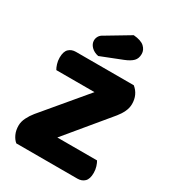

<svg xmlns="http://www.w3.org/2000/svg" viewBox="-203 -961 965 1072"><g transform="rotate(30 280.0 -425.5)"><path d="M308 -466H62Q55 -477 49 -496Q43 -515 43 -536Q43 -575 60.5 -592Q78 -609 106 -609H479Q523 -573 523 -513Q523 -488 511.5 -463.5Q500 -439 482 -417L255 -143H511Q518 -132 524 -113Q530 -94 530 -73Q530 -34 512.5 -17Q495 0 467 0H73Q56 -14 45 -38Q34 -62 34 -93Q34 -118 47 -144Q60 -170 78 -192ZM339 -851Q388 -847 409 -827.5Q430 -808 430 -782Q430 -753 413.5 -736Q397 -719 362 -705L225 -651Q196 -657 178.5 -675Q161 -693 161 -715Q161 -729 168.5 -742Q176 -755 192 -763Z"/></g></svg>

Font: Baloo Tammudu
Style: Regular
Weight: 400
Designer: Omkar Shende and Ek Type
Foundry: Ek Type
Version: Version 1.007;PS 1.000;hotconv 1.0.88;makeotf.lib2.5.647800